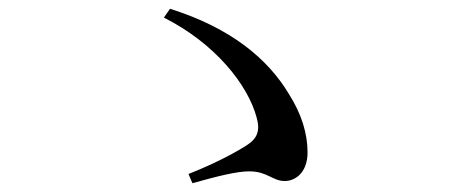

<svg xmlns="http://www.w3.org/2000/svg" viewBox="-20 -574 1040 437"><path d="M418 -157C475 -173 519 -184 547 -184C589 -184 600 -162 628 -162C653 -162 680 -182 680 -227C680 -269 667 -314 637 -361C590 -439 507 -510 367 -554L353 -534C470 -475 544 -381 564 -307C573 -276 565 -258 541 -243C513 -225 465 -200 409 -178Z"/></svg>

Font: Source Han Serif JP Medium
Style: Regular
Weight: 500
Designer: Ryoko NISHIZUKA 西塚涼子 (kana & ideographs); Frank Grießhammer (Latin, Greek & Cyrillic); Wenlong ZHANG 张文龙 (bopomofo); San
Foundry: Adobe Systems Incorporated
Version: Version 1.001;PS 1.001;hotconv 16.6.54;makeotf.lib2.5.65590